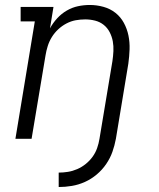

<svg xmlns="http://www.w3.org/2000/svg" viewBox="-20 -558 640 772"><path d="M216 194V136Q234 136 253 133Q272 130 290.5 122Q309 114 325 101Q341 88 352.5 72Q364 56 370.5 37.5Q377 19 380 0Q393 -78 406 -156Q419 -234 432 -312Q435 -332 436 -352.5Q437 -373 433.5 -392Q430 -411 421 -428.5Q412 -446 397 -458Q382 -470 362.5 -475Q343 -480 323 -480Q323 -480 323 -480Q323 -480 323 -480Q303 -480 284 -476.5Q265 -473 247 -463.5Q229 -454 214 -440Q199 -426 188.5 -409Q178 -392 172 -373Q166 -354 163 -335L107 0H42L120 -472H63V-530H195L181 -444Q193 -466 210 -484.5Q227 -503 248.5 -515.5Q270 -528 293.5 -533Q317 -538 341 -538Q369 -538 396 -530.5Q423 -523 444 -506.5Q465 -490 478 -466Q491 -442 496.5 -415Q502 -388 501 -359.5Q500 -331 496 -302L446 0Q441 27 432 52.5Q423 78 407 101.5Q391 125 369 143.5Q347 162 321.5 173.5Q296 185 269 189.5Q242 194 216 194Z"/></svg>

Font: Iosevka Curly Slab LtEx
Style: Italic
Weight: 300
Width: 7
Italic angle: -9°
Monospace: yes
Designer: Belleve Invis
Foundry: Belleve Invis
Version: Version 11.1.0; ttfautohint (v1.8.3)